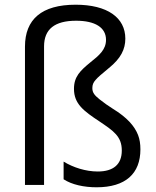

<svg xmlns="http://www.w3.org/2000/svg" viewBox="-20 -785 662 815"><path d="M390 10C513 10 576 -48 576 -151C576 -174 573 -194 566 -212C551 -250 520 -286 458 -324C435 -339 426 -345 403 -363C382 -380 372 -391 372 -411C372 -425 376 -435 386 -446C396 -458 411 -470 442 -496C493 -537 512 -576 512 -621C512 -710 436 -765 301 -765C157 -765 86 -703 86 -587V0H167V-588C167 -661 212 -697 303 -697C384 -697 430 -668 430 -616C430 -574 401 -550 362 -519C321 -485 294 -460 294 -408C294 -344 335 -314 403 -269C462 -229 497 -206 497 -146C497 -87 461 -57 395 -57C344 -57 291 -74 250 -99V-24C285 -1 337 10 390 10Z"/></svg>

Font: Frost Regular
Style: Regular
Weight: 400
Designer: Lee Frost
Foundry: Lee Frost for Ice Communication Norge AS
Version: Version 2.011;hotconv 1.0.107;makeotfexe 2.5.65593